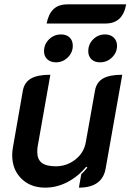

<svg xmlns="http://www.w3.org/2000/svg" viewBox="-20 -852 599 881"><path d="M465 -80Q450 9 342 9L353 -53Q363 -61 381 -83L376 -87Q337 -41 288.5 -16Q240 9 187 9Q120 9 78 -32.5Q36 -74 36 -140Q36 -156 39 -174L85 -437Q92 -474 122 -491.5Q152 -509 211 -509L153 -181Q151 -172 151 -155Q151 -121 171.5 -105Q192 -89 236 -89Q287 -89 326.5 -120.5Q366 -152 374 -201L416 -437Q423 -475 453 -492Q483 -509 541 -509ZM182 -617Q182 -649 205 -671.5Q228 -694 260 -694Q285 -694 299.5 -680Q314 -666 314 -642Q314 -611 291 -588.5Q268 -566 237 -566Q212 -566 197 -580Q182 -594 182 -617ZM385 -617Q385 -649 407.5 -671.5Q430 -694 462 -694Q487 -694 502 -679.5Q517 -665 517 -642Q517 -611 494 -588.5Q471 -566 439 -566Q414 -566 399.5 -580Q385 -594 385 -617ZM290 -832H559Q551 -788 527.5 -766Q504 -744 463 -744H194Q202 -787 225 -809.5Q248 -832 290 -832Z"/></svg>

Font: K2D SemiBold
Style: Italic
Weight: 600
Italic angle: -10°
Designer: Katatrad Aksorn Co.,Ltd.
Foundry: Cadson Demak Co.,Ltd.
Version: Version 1.000; ttfautohint (v1.6)